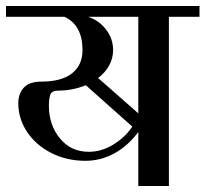

<svg xmlns="http://www.w3.org/2000/svg" viewBox="-32 -620 685 640"><path d="M633 -600V-564H531V0H429V-180Q395 -134 349.5 -109Q304 -84 253 -84Q190 -84 139 -110Q88 -136 58.5 -180Q29 -224 29 -276Q29 -308 47.5 -328Q66 -348 106 -348Q173 -348 208 -375.5Q243 -403 243 -453Q243 -536 183 -564H-12V-600ZM262 -564Q298 -552 321.5 -521.5Q345 -491 345 -453Q345 -426 332 -402Q319 -378 295 -360L428 -243H429V-564ZM409 -198 254 -336Q210 -318 163 -318Q140 -318 135.5 -304Q131 -290 131 -267Q131 -204 167.5 -159Q204 -114 264 -114Q306 -114 345.5 -138Q385 -162 409 -198Z"/></svg>

Font: Arya
Style: Regular
Weight: 400
Designer: Eduardo Rodriguez Tunni, Modular Infotech
Foundry: Eduardo Rodriguez Tunni, Modular Infotech
Version: Version 1.002